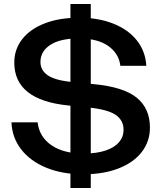

<svg xmlns="http://www.w3.org/2000/svg" viewBox="-20 -852 805 954"><path d="M37 -244H167Q175 -172 235.5 -130.5Q296 -89 396 -89Q460 -89 504.5 -104Q549 -119 571.5 -145.5Q594 -172 594 -207Q594 -254 555 -281Q516 -308 419 -318L319 -328Q51 -355 51 -541Q51 -607 90.5 -657.5Q130 -708 202.5 -736Q275 -764 373 -764Q470 -764 544.5 -734Q619 -704 661 -650Q703 -596 707 -525H578Q571 -586 518 -623.5Q465 -661 371 -661Q279 -661 230 -629Q181 -597 181 -544Q181 -503 217 -478Q253 -453 340 -444L445 -434Q594 -420 659.5 -366.5Q725 -313 725 -218Q725 -150 685 -97.5Q645 -45 570 -15.5Q495 14 394 14Q290 14 210.5 -18.5Q131 -51 85.5 -109.5Q40 -168 37 -244ZM431 82H330V-832H431Z"/></svg>

Font: Unbounded Variable
Style: Regular
Weight: 400
Designer: Luke Prowse, Jean-Baptiste Morizot, Fátima Lázaro, Florian Runge
Foundry: NaN
Version: Version 1.600;FEAKit 1.0